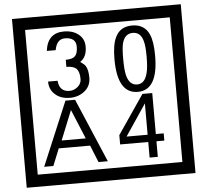

<svg xmlns="http://www.w3.org/2000/svg" viewBox="-65 -1030 1285 1190"><g transform="rotate(-5 577.5 -435.0)"><path d="M1103 90H53V-960H1103ZM1028 15V-885H128V15ZM499 -556Q499 -504 460.5 -473Q422 -442 369 -442Q314 -442 280 -471Q242 -502 242 -554H301Q307 -485 370 -485Q398 -485 421 -504.5Q444 -524 444 -552Q444 -597 426 -616Q408 -635 363 -635V-679Q405 -679 421.5 -696Q438 -713 438 -754Q438 -812 369 -812Q318 -812 306 -744H251Q264 -855 368 -855Q419 -855 454 -829Q493 -800 493 -750Q493 -685 451 -658Q475 -642 483 -630Q499 -605 499 -556ZM917 -656Q917 -442 791 -442Q664 -442 664 -656Q664 -744 685 -789Q714 -855 791 -855Q868 -855 897 -789Q917 -745 917 -656ZM864 -656Q864 -723 855 -752Q840 -809 791 -809Q742 -809 726 -752Q718 -723 718 -656Q718 -587 726 -553Q742 -488 791 -488Q839 -488 855 -554Q864 -587 864 -656ZM568 -30H510L467 -136H272L229 -30H172L339 -427H399ZM444 -183 368 -366 294 -183ZM928 -127H879V-30H828V-127H653V-185L818 -427H879V-172H928ZM828 -172V-367L697 -172Z"/></g></svg>

Font: Unicode BMP Fallback SIL
Style: Regular
Weight: 400
Foundry: NRSI, SIL International
Version: Version 5.1 Based on Unicode 5.1